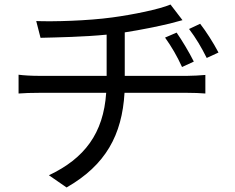

<svg xmlns="http://www.w3.org/2000/svg" viewBox="-20 -775 1040 848"><path d="M531 -440V-632C603 -643 680 -659 730 -671L786 -686L733 -755C684 -734 566 -710 476 -698C367 -683 215 -679 140 -682L159 -608C236 -610 350 -612 451 -622V-440H150C119 -440 84 -442 62 -445V-362C86 -364 119 -365 151 -365H449C437 -186 353 -75 196 -1L274 53C447 -46 519 -179 530 -365H809C834 -365 865 -364 887 -362V-444C866 -442 829 -440 808 -440ZM836 -503C814 -547 783 -598 760 -631L709 -609C739 -567 762 -527 784 -479ZM815 -647C846 -606 869 -567 893 -519L945 -543C922 -587 889 -638 864 -670Z"/></svg>

Font: Source Han Sans CN Regular
Style: Regular
Weight: 400
Designer: Ryoko NISHIZUKA (kana & ideographs); Paul D. Hunt (Latin, Greek & Cyrillic); Wenlong ZHANG (bopomofo); Sandoll Communica
Foundry: Adobe Systems Incorporated
Version: Version 1.004;PS 1.004;hotconv 1.0.82;makeotf.lib2.5.63406